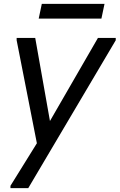

<svg xmlns="http://www.w3.org/2000/svg" viewBox="-20 -740 618 992"><path d="M34 232V220L188 -28L486 -544H578V-532L126 232ZM176 28 66 -532V-544H162L240 -104ZM196 -720H520L504 -644H180Z"/></svg>

Font: Kufam
Style: Italic
Weight: 400
Italic angle: -11°
Designer: Artur Schmal
Foundry: Original Type
Version: Version 1.301; ttfautohint (v1.8.3)